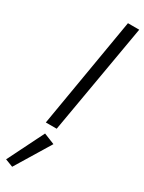

<svg xmlns="http://www.w3.org/2000/svg" viewBox="-338 -810 883 1179"><g transform="rotate(30 103.0 -220.5)"><path d="M258 -780 123 0H46L178 -780ZM153 92 3 339 -52 318 76 61Z"/></g></svg>

Font: Jost
Style: Italic
Weight: 400
Italic angle: -5°
Version: Version 3.710